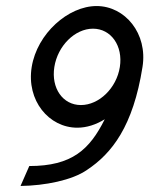

<svg xmlns="http://www.w3.org/2000/svg" viewBox="-20 -605 495 636"><path d="M85 -383C67 -272 142 -182 236 -182C267 -182 298 -192 327 -210C277 -110 219 -55 77 -55L48 11C129 10 219 -8 268 -42C351 -97 421 -187 452 -383C470 -494 394 -585 300 -585C206 -585 103 -494 85 -383ZM160 -383C171 -453 228 -510 288 -510C348 -510 388 -453 377 -383C366 -313 308 -257 248 -257C188 -257 149 -313 160 -383Z"/></svg>

Font: Charger Sport
Style: NrwObl
Weight: 400
Designer: Jasper
Foundry: Cannot Into Space Fonts
Version: Version 1.1